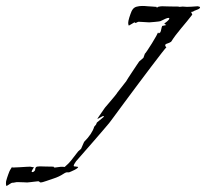

<svg xmlns="http://www.w3.org/2000/svg" viewBox="-122 -557 691 644"><path d="M-100 67Q-102 65 -102 59Q-102 51 -101 49Q-99 41 -94.5 28.5Q-90 16 -88 13L-81 2V5Q-71 5 -57.5 4Q-44 3 -33 2.5Q-22 2 -21 2Q-19 2 -15.5 3Q-12 4 -8 4Q-8 4 -11 8.5Q-14 13 -15.5 17Q-17 21 -11 20Q-4 16 -4 11.5Q-4 7 -1.5 4Q1 1 12 1Q14 1 29 1.5Q44 2 57 2Q58 2 58.5 3.5Q59 5 62 5Q77 3 81.5 2.5Q86 2 95 3Q109 -9 116 -18Q123 -27 140 -49L150 -58L160 -81Q187 -108 194 -132L200 -139L203 -146L226 -165V-167Q226 -168 225 -168Q223 -168 217 -164.5Q211 -161 207 -159Q203 -157 206 -161L228 -193Q229 -195 240 -207.5Q251 -220 261.5 -233Q272 -246 272 -247L297 -279L301 -284Q302 -286 308 -295.5Q314 -305 322.5 -317.5Q331 -330 337.5 -340Q344 -350 345 -351L359 -363L364 -377Q365 -377 372 -387.5Q379 -398 387.5 -411.5Q396 -425 402 -436Q408 -447 408 -448L411 -445L416 -449Q418 -454 419 -459.5Q420 -465 422 -470Q439 -473 435 -474Q431 -475 429 -478Q446 -490 446 -495Q446 -497 443 -497Q437 -497 416 -486Q413 -485 397 -483.5Q381 -482 379 -482Q378 -482 369.5 -482.5Q361 -483 353 -483.5Q345 -484 343 -484Q341 -484 337.5 -482Q334 -480 332 -480Q331 -480 331 -481Q331 -481 331 -481.5Q331 -482 330 -482Q328 -482 322 -478Q316 -474 310 -471Q308 -475 308 -480Q308 -482 308.5 -484.5Q309 -487 309 -488Q311 -497 315.5 -509.5Q320 -522 322 -524Q327 -532 336 -534.5Q345 -537 355 -537Q364 -537 373 -536Q382 -535 389 -535Q391 -535 395 -534.5Q399 -534 403 -534L404 -531Q406 -532 407 -533Q408 -534 408 -534Q416 -536 422 -536Q424 -536 439 -535.5Q454 -535 467 -535Q470 -535 473.5 -535Q477 -535 480 -534Q483 -534 486 -534.5Q489 -535 490 -535Q492 -535 497.5 -534.5Q503 -534 505 -534Q508 -534 519.5 -534.5Q531 -535 541 -536Q549 -535 549 -532Q549 -528 538 -524Q527 -520 527 -519Q524 -517 519 -517L523 -508Q506 -486 486 -462.5Q466 -439 452 -417Q446 -413 439 -411Q432 -409 432 -405Q432 -402 436 -398Q435 -398 420.5 -379.5Q406 -361 384.5 -332.5Q363 -304 339 -272Q315 -240 294 -211.5Q273 -183 259 -164Q245 -145 244 -144Q238 -137 224 -120.5Q210 -104 193 -84.5Q176 -65 161.5 -48.5Q147 -32 141 -25Q132 -16 127 -6.5Q122 3 131 1Q130 2 135 2Q140 2 140 4Q140 5 135.5 8.5Q131 12 117 18Q110 22 105 21Q100 20 91 26Q76 36 57 42Q48 45 33.5 50Q19 55 15 55Q12 55 10.5 53Q9 51 6 51Q5 51 -3.5 52Q-12 53 -20.5 54Q-29 55 -31 55Q-32 55 -40.5 54.5Q-49 54 -57 54Q-65 54 -67 54Q-69 54 -72.5 55Q-76 56 -81 56Q-83 56 -89 60Q-95 64 -100 67Z"/></svg>

Font: Cherish
Style: Regular
Weight: 400
Designer: Robert E. Leuschke
Foundry: Robert E. Leuschke
Version: Version 1.005